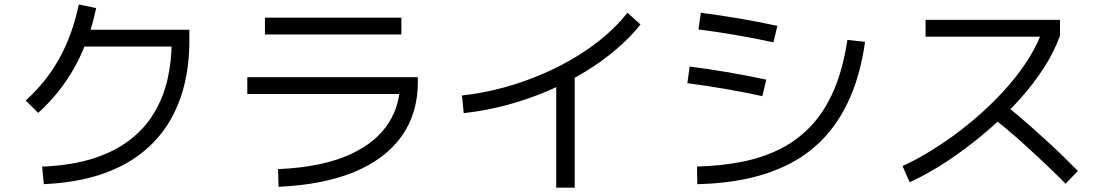

<svg xmlns="http://www.w3.org/2000/svg" viewBox="-20 -810 5040 876"><path d="M179.9 30.2 172.2 -49.7Q306.8 -55.4 406 -87.2Q505.2 -119.1 573.7 -172.5Q642.2 -226 684.1 -296.4Q725.9 -366.8 744.6 -449.2Q763.3 -531.5 763.3 -620.9L785.8 -597.7H331.3V-674.4H843.9V-620.9Q843.9 -520 821.8 -426.4Q799.7 -332.8 751.5 -252.7Q703.3 -172.6 625.7 -111.3Q548.1 -49.9 437.6 -13.3Q327.2 23.3 179.9 30.2ZM154.2 -295.1 97.1 -351.5Q190.9 -435.4 250.9 -543.8Q310.9 -652.1 339.6 -789.6L418.7 -773.1Q356.6 -476.4 154.2 -295.1Z M1855.7 -457.8V-381.1H1108.3V-457.8ZM1811.2 -729.4V-652.7H1188.8V-729.4ZM1250.9 42.3 1248.6 -38.4Q1353.4 -43 1435.5 -60.4Q1517.6 -77.7 1579.2 -106.2Q1640.8 -134.7 1684.2 -171.3Q1727.5 -207.9 1754.4 -251Q1781.4 -294.1 1793.6 -340.8Q1805.7 -387.4 1805.7 -435.2V-457.8H1886.4V-435.2Q1886.4 -291.2 1811.6 -187.2Q1736.8 -83.3 1594.9 -24.9Q1453.1 33.4 1250.9 42.3Z M2095.8 -293.7 2087.6 -374.3Q2185.4 -385.2 2277.6 -410.4Q2369.8 -435.6 2453.8 -471.8Q2537.9 -507.9 2610.6 -552.4Q2683.4 -596.9 2742.4 -647.7Q2801.4 -698.5 2842.7 -751.9L2902.2 -698.4Q2856.8 -640.8 2793.3 -586.4Q2729.8 -531.9 2651.9 -484Q2573.9 -436.1 2484.5 -397.4Q2395.1 -358.7 2297 -332Q2198.9 -305.3 2095.8 -293.7ZM2517.7 -465.2H2602.2V46.2H2517.7Z M3161.4 30.4 3160.2 -50.2Q3270.8 -52.9 3366.8 -72.1Q3462.8 -91.3 3542.2 -131.7Q3621.6 -172.1 3682.8 -238.1Q3744 -304.2 3785.2 -400.1Q3826.4 -496.1 3846.2 -627.9L3926.9 -619.2Q3906.3 -474.7 3859.6 -367.7Q3812.9 -260.7 3743.8 -185.6Q3674.6 -110.6 3585.5 -64.3Q3496.4 -18.1 3389.8 4.9Q3283.1 27.8 3161.4 30.4ZM3526.8 -692 3508.8 -616.8Q3422.4 -635.6 3337.4 -650.1Q3252.5 -664.7 3166.8 -675.7L3177.4 -751.7Q3264.6 -740.7 3351.9 -725.8Q3439.2 -710.8 3526.8 -692ZM3476.1 -446.7 3458.1 -371.4Q3371.6 -390.2 3286.7 -404.8Q3201.7 -419.4 3116.1 -430.4L3126.6 -506.4Q3213.8 -495.4 3301.1 -480.4Q3388.4 -465.4 3476.1 -446.7Z M4130.3 21.4 4097.8 -52.6Q4145.6 -73.8 4203.2 -107.6Q4260.8 -141.5 4322.4 -185.5Q4383.9 -229.5 4444.3 -282.5Q4504.7 -335.4 4559.7 -395.2Q4614.7 -454.9 4658.2 -519.6Q4701.8 -584.3 4729.2 -652.1L4749.8 -642.7H4202.9V-719.4H4816.3V-646.8Q4789.2 -573 4743.1 -501.2Q4697 -429.5 4638.1 -363.3Q4579.2 -297.2 4513 -238.1Q4446.8 -178.9 4379.6 -129.2Q4312.3 -79.4 4248.3 -41.1Q4184.4 -2.9 4130.3 21.4ZM4841.4 28.3Q4817.6 3.4 4785.2 -27.8Q4752.9 -59.1 4716.2 -93.4Q4679.6 -127.7 4642.7 -160.7Q4605.9 -193.6 4572.7 -221.5Q4539.4 -249.4 4513.7 -268.3L4560.7 -334.1Q4587.2 -314.8 4621.8 -285.8Q4656.3 -256.8 4694.2 -223.1Q4732.1 -189.4 4769.6 -154.7Q4807.2 -119.9 4840.1 -87.6Q4873 -55.3 4897.8 -30Z"/></svg>

Font: Murecho Thin
Style: Regular
Weight: 100
Designer: Neil Summerour
Foundry: Positype
Version: Version 1.010